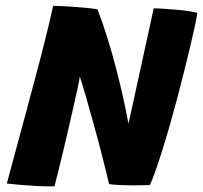

<svg xmlns="http://www.w3.org/2000/svg" viewBox="-20 -654 716 677"><path d="M172 3Q141.5 3.5 108.5 1.8Q75.5 0 47.5 -2.5Q19.5 -5 4 -7Q5.5 -12 11.5 -34.5Q17.5 -57 27 -92Q36.5 -127 48 -169.8Q59.5 -212.5 72 -258.5Q84.5 -304.5 96 -348.5Q111 -403 124.8 -456.8Q138.5 -510.5 149.8 -556.8Q161 -603 167.5 -633.5Q177.5 -633.5 197 -632.5Q216.5 -631.5 239.8 -630Q263 -628.5 285.2 -626.2Q307.5 -624 323.5 -621.5Q342 -574.5 358.2 -522Q374.5 -469.5 388.5 -416Q402.5 -362.5 413.8 -312Q425 -261.5 433 -217.5L522 -624.5Q537 -624.5 559 -623Q581 -621.5 604.2 -619.5Q627.5 -617.5 647 -614.5Q666.5 -611.5 676 -608.5Q672.5 -587 666.5 -559.2Q660.5 -531.5 653 -499.8Q645.5 -468 637.2 -434.2Q629 -400.5 620.2 -366.8Q611.5 -333 603.5 -302Q590 -251.5 575.8 -202.2Q561.5 -153 548 -110.8Q534.5 -68.5 524 -39.8Q513.5 -11 508 -1.5Q494 -1 478.2 -0.8Q462.5 -0.5 446.5 -0.5Q423 -0.5 401 -1.5Q379 -2.5 364.5 -5Q361.5 -17.5 355.8 -41.8Q350 -66 341.8 -98Q333.5 -130 323.8 -166.8Q314 -203.5 303.2 -241.8Q292.5 -280 282 -316.5Q271.5 -353 261.5 -384Q259.5 -370 253.2 -340.8Q247 -311.5 238.2 -273.5Q229.5 -235.5 220 -194Q210.5 -152.5 201 -113.5Q191.5 -74.5 184 -43.8Q176.5 -13 172 3Z"/></svg>

Font: Grandstander Thin
Style: Bold Italic
Weight: 700
Italic angle: -15°
Version: Version 1.200